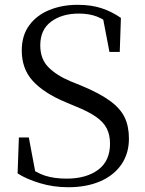

<svg xmlns="http://www.w3.org/2000/svg" viewBox="-20 -765 607 801"><path d="M264.3 16.1Q202.5 16.1 146.1 -1Q89.7 -18.1 53.4 -41.6L58.8 -191.5H100.2L131.2 -26.6L85.7 -48.5L80.4 -80.6Q128.8 -45 167.1 -32.4Q205.4 -19.8 258.3 -19.8Q339.4 -19.8 389.2 -56.5Q439 -93.2 439 -165.4Q439 -201.7 425.7 -228.5Q412.4 -255.3 381 -277.4Q349.6 -299.6 294.6 -321.5L252.2 -339.4Q163.2 -376.7 117 -427.2Q70.8 -477.6 70.8 -554.2Q70.8 -617.5 102.2 -659.7Q133.5 -702 186.3 -723.4Q239.2 -744.9 303.6 -744.9Q361 -744.9 403.9 -730.7Q446.8 -716.5 484.4 -690.3L479.6 -548.4H436.6L406.3 -706.4L453 -684.1L455.9 -651.9Q417.5 -683 384.8 -695.7Q352.1 -708.4 308.8 -708.4Q239 -708.4 193.5 -674.9Q148 -641.5 148 -576Q148 -519.2 181.5 -485.1Q215 -450.9 273.6 -426.1L319.2 -407.7Q395 -376.2 438.4 -344.6Q481.9 -313 499.9 -275.5Q517.9 -238.1 517.9 -186.6Q517.9 -124.6 486.4 -78.8Q454.9 -33.1 397.9 -8.5Q340.9 16.1 264.3 16.1Z"/></svg>

Font: Noto Serif KR ExtraLight
Style: Regular
Weight: 200
Designer: Ryoko NISHIZUKA 西塚涼子 (kana & ideographs); Frank Grießhammer (Latin, Greek & Cyrillic); Wenlong ZHANG 张文龙 (bopomofo); San
Foundry: Adobe
Version: Version 2.002-H1;hotconv 1.1.0;makeotfexe 2.6.0